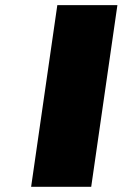

<svg xmlns="http://www.w3.org/2000/svg" viewBox="-20 -721 473 741"><path d="M100.1 0 201.2 -701.2H433.1L332 0Z"/></svg>

Font: Trueno Black
Style: Italic
Weight: 900
Designer: Julieta Ulanovsky
Foundry: Julieta Ulanovsky
Version: Version 3.001b | FøM Fix